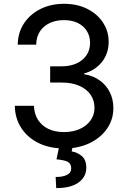

<svg xmlns="http://www.w3.org/2000/svg" viewBox="-20 -758 662 994"><path d="M313 10.7Q237.3 10.7 179.9 -17.3Q122.6 -45.4 90.1 -95.5Q57.6 -145.5 56.6 -210.4H155.8Q157.2 -168 176.8 -137.5Q196.3 -106.9 230.7 -90.6Q265.1 -74.2 311 -74.2Q357.4 -74.2 393.1 -90.3Q428.7 -106.4 449 -134.8Q469.2 -163.1 469.2 -199.7Q469.2 -238.8 448.5 -268.3Q427.7 -297.9 389.6 -314.2Q351.6 -330.6 299.3 -330.6H239.7V-414.6H299.3Q343.3 -414.6 376.2 -429.7Q409.2 -444.8 427.7 -471.9Q446.3 -499 446.3 -535.6Q446.3 -571.3 429.4 -597.9Q412.6 -624.5 382.3 -639.2Q352.1 -653.8 310.5 -653.8Q269.5 -653.8 237.3 -638.7Q205.1 -623.5 186.5 -595.2Q168 -566.9 167.5 -526.9H71.8Q72.8 -589.4 104.2 -637Q135.7 -684.6 189.5 -711.4Q243.2 -738.3 311.5 -738.3Q379.9 -738.3 432.1 -711.9Q484.4 -685.5 513.4 -640.9Q542.5 -596.2 542.5 -542Q542.5 -481.4 508.1 -437.7Q473.6 -394 415 -377.4V-374Q461.9 -366.2 496.1 -341.8Q530.3 -317.4 548.6 -280.5Q566.9 -243.7 566.9 -198.2Q566.9 -138.7 533.7 -91.3Q500.5 -43.9 443.1 -16.6Q385.7 10.7 313 10.7ZM287.1 -2.9H356.9L351.1 25.9Q379.9 30.3 403.3 49.8Q426.8 69.3 426.8 110.4Q426.8 157.2 387 186.5Q347.2 215.8 271 215.8L268.1 158.2Q303.2 158.7 325.9 147.9Q348.6 137.2 348.6 113.3Q348.6 89.4 330.6 79.8Q312.5 70.3 272.5 66.9Z"/></svg>

Font: Inter Cardless Tabular
Style: Regular
Weight: 400
Designer: Rasmus Andersson
Foundry: rsms
Version: Version 4.000;git-4fc901f